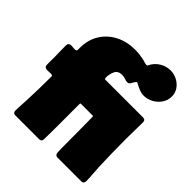

<svg xmlns="http://www.w3.org/2000/svg" viewBox="-215 -938 1080 1080"><g transform="rotate(45 325.0 -398.5)"><path d="M82 0Q62.5 0 62.5 -20.5Q62.5 -41 64.2 -61.5Q65.9 -82 66.4 -102.5Q68.4 -151.9 69.6 -201.2Q70.8 -250.5 70.8 -299.3Q70.8 -300.3 70.3 -301.5Q69.8 -302.7 69.8 -303.2Q67.4 -306.6 63.5 -307.1Q59.6 -307.6 55.7 -307.6Q49.3 -307.6 43.2 -307.1Q37.1 -306.6 30.8 -306.6Q19.5 -306.6 13.2 -310.8Q6.8 -314.9 5.9 -327.1Q5.4 -341.8 5.6 -356.7Q5.9 -371.6 5.9 -386.2Q5.4 -409.7 4.9 -433.1Q4.4 -456.5 4.4 -480Q4.4 -501 27.8 -501Q34.7 -501 41.5 -500Q48.3 -499 54.7 -499Q59.6 -499 64.5 -500.7Q69.3 -502.4 69.3 -508.3V-522.9Q69.3 -589.8 99.6 -637.9Q129.9 -686 181.4 -712.2Q232.9 -738.3 297.4 -738.3Q315.4 -738.3 333.3 -736.1Q351.1 -733.9 368.7 -730Q375.5 -728.5 385.5 -725.3Q395.5 -722.2 401.9 -722.2Q406.2 -722.2 408.2 -723.6Q409.2 -724.6 409.9 -726.1Q410.6 -727.5 411.1 -729Q426.8 -760.3 456.5 -778.6Q486.3 -796.9 521 -796.9Q548.3 -796.9 573 -784.2Q597.7 -771.5 613.5 -749.3Q629.4 -727.1 629.4 -698.2Q629.4 -667.5 612.5 -642.6Q595.7 -617.7 569.1 -603.3Q542.5 -588.9 512.2 -588.9Q495.1 -588.9 478.3 -595.7Q461.4 -602.5 449.2 -609.4Q437 -616.2 434.6 -616.2Q429.2 -616.2 424.1 -606.4Q418.9 -596.7 412.4 -586.7Q405.8 -576.7 395 -576.7Q385.7 -576.7 372.8 -581.5Q359.9 -586.4 345.7 -586.4Q313.5 -586.4 302.2 -562.5Q291 -538.6 291 -511.2Q291 -508.3 292.2 -504.2Q293.5 -500 297.4 -500H597.7Q617.2 -500 617.2 -480Q617.2 -447.3 616.2 -414.6Q615.2 -381.8 615.2 -348.6Q615.2 -237.8 619.6 -127Q620.6 -100.1 623 -73.7Q625.5 -47.4 625.5 -20.5Q625.5 0 606 0H417.5Q398.9 0 397.5 -20Q396.5 -36.6 396.2 -53.2Q396 -69.8 396 -86.4Q396 -139.6 395.5 -192.6Q395 -245.6 394.5 -298.8Q394.5 -300.8 394 -304Q393.6 -307.1 391.1 -307.1H295.9Q291.5 -307.1 291.5 -301.3Q291.5 -231 291.7 -160.6Q292 -90.3 290.5 -20Q290 0 270.5 0ZM398.9 -566.4Q398.9 -565.9 399.2 -565.4Q399.4 -564.9 399.4 -564.5Q399.4 -562 396 -562Z"/></g></svg>

Font: Belanosima
Style: Bold
Weight: 700
Designer: The DocRepair Project, Santiago Orozco
Foundry: Google
Version: Version 2.000